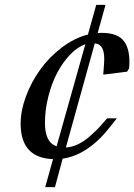

<svg xmlns="http://www.w3.org/2000/svg" viewBox="-20 -770 552 790"><path d="M166 0 198.2 -115.2Q64.9 -120.1 64.9 -261.2Q64.9 -314.5 86.9 -373.8Q108.9 -433.1 145.8 -484.1Q182.6 -535.2 234.4 -574.5Q286.1 -613.8 341.8 -627.9L376 -750H414.1L381.8 -633.8Q387.7 -634.8 398.9 -634.8Q466.8 -634.8 492.2 -597.7Q517.6 -560.5 511.2 -488.8L502.9 -475.1L404.8 -462.9L408.2 -508.8Q411.1 -549.3 402.1 -569.1Q393.1 -588.9 370.1 -591.8L251 -163.1Q276.4 -164.6 301.8 -176.8Q327.1 -189 351.8 -211.2Q376.5 -233.4 389.2 -247.1Q401.9 -260.7 420.9 -283.2H460.9Q418.9 -229 397 -206.5Q321.3 -128.9 237.8 -117.2L206.1 0ZM165 -263.2Q165 -184.1 212.9 -168L331.1 -587.9Q299.3 -577.1 269.3 -546.1Q239.3 -515.1 216.3 -472.2Q193.4 -429.2 179.2 -374Q165 -318.8 165 -263.2Z"/></svg>

Font: Happy Times at the IKOB New Game Plus Edition
Style: Italic
Weight: 400
Italic angle: -16°
Designer: Lucas Le Bihan
Foundry: Lucas Le Bihan
Version: Version 1.000;PS 1.0;hotconv 1.0.88;makeotf.lib2.5.647800